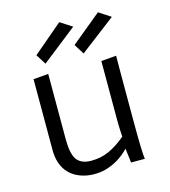

<svg xmlns="http://www.w3.org/2000/svg" viewBox="-121 -920 908 1026"><g transform="rotate(-15 333.0 -407.5)"><path d="M548.8 -472.2V-228Q548.8 -30.3 555.2 0H479L469.2 -79.1Q410.2 -17.1 332 2.9Q304.7 9.8 268.3 9.3Q231.9 8.8 197.3 -3.9Q162.6 -16.6 138.7 -40.5Q88.9 -90.3 90.8 -179.7V-564.9L173.8 -571.8V-209Q173.8 -131.8 196.3 -98.6Q219.7 -64.5 274.4 -64Q329.1 -63.5 375 -84.2Q420.9 -105 469.2 -145.5L467.3 -181.2Q465.8 -204.6 465.8 -247.6V-564.9L549.3 -571.8Q548.8 -518.6 548.8 -472.2ZM138.7 -684.6 302.2 -823.7 368.2 -781.2 173.8 -628.4ZM349.6 -684.6 515.6 -821.3 581.1 -778.3 384.8 -628.4Z"/></g></svg>

Font: Duru Sans
Style: Regular
Weight: 400
Designer: Onur Yazõcõgil
Foundry: Onur Yazõcõgil
Version: Version 1.001